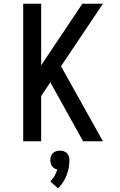

<svg xmlns="http://www.w3.org/2000/svg" viewBox="-20 -755 640 1026"><path d="M424 0 249 -315 200 -242V0H104V-735H200V-406L420 -735H530L306 -401L530 0ZM290 251 249 215Q262 201 271.5 184.5Q281 168 286 150Q278 149 270.5 144.5Q263 140 258 133Q253 126 251 117.5Q249 109 249 101Q249 91 252 81Q255 71 262.5 63.5Q270 56 280 53Q290 50 300 50Q310 50 320 53Q330 56 337.5 63.5Q345 71 348 81Q351 91 351 101Q351 122 347 142.5Q343 163 335.5 182.5Q328 202 316.5 219.5Q305 237 290 251Z"/></svg>

Font: Iosevka Fixed Medium Extended
Style: Regular
Weight: 500
Width: 7
Monospace: yes
Designer: Belleve Invis
Foundry: Belleve Invis
Version: Version 24.1.1; ttfautohint (v1.8.4)